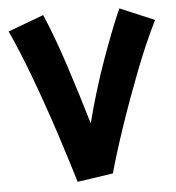

<svg xmlns="http://www.w3.org/2000/svg" viewBox="-51 -746 739 804"><g transform="rotate(-5 318.0 -344.0)"><path d="M393 -12Q415 -92 452 -201.5Q489 -311 533.5 -426.5Q578 -542 625 -637L480 -698Q442 -612 397.5 -487Q353 -362 319 -229Q283 -351 242 -477Q201 -603 160 -698L10 -642Q50 -556 95 -435Q140 -314 179 -194Q218 -74 243 10H244Z"/></g></svg>

Font: Noto Sans Arabic Extra
Style: Regular
Weight: 800
Designer: Nadine Chahine - Monotype Design Team
Foundry: Monotype Imaging Inc.
Version: Version 1.902